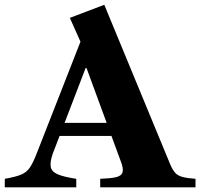

<svg xmlns="http://www.w3.org/2000/svg" viewBox="-40 -802 856 822"><path d="M-19.5 0V-36.5Q27 -44.5 50.8 -54.5Q74.5 -64.5 88.2 -85.2Q102 -106 117.5 -146L304.5 -623.5L259 -725.5L406.5 -781.5L689.5 -96.5Q699 -74.5 710 -62.2Q721 -50 741 -44.5Q761 -39 797 -36.5V0H389V-36.5Q432 -38 455.8 -43.2Q479.5 -48.5 484.5 -64.2Q489.5 -80 476.5 -113L330.5 -510.5H326.5L186 -144.5Q173.5 -108.5 177.2 -87.8Q181 -67 207 -55.8Q233 -44.5 286.5 -36.5V0ZM182 -220V-276H501V-220Z"/></svg>

Font: Libre Caslon Text
Style: Regular
Weight: 400
Designer: Pablo Impallari, Rodrigo Fuenzalida, Katja Schimmel
Foundry: Pablo Impallari, Rodrigo Fuenzalida
Version: Version 2.000